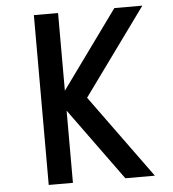

<svg xmlns="http://www.w3.org/2000/svg" viewBox="-55 -851 810 901"><g transform="rotate(-5 350.0 -400.0)"><path d="M499 0 252 -340V0H138V-800H252V-434L517 -800H649L353 -392L638 0Z"/></g></svg>

Font: Martian Mono
Style: Regular
Weight: 400
Monospace: yes
Designer: Roman Shamin
Foundry: Evil Martians
Version: Version 1.000; ttfautohint (v1.8.4.7-5d5b)